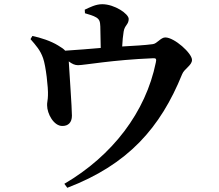

<svg xmlns="http://www.w3.org/2000/svg" viewBox="-20 -825 1040 913"><path d="M277 -226C304 -226 322 -242 322 -275C322 -312 310 -478 307 -533C323 -521 336 -515 351 -515C381 -515 512 -540 707 -548C722 -549 725 -545 721 -528C673 -292 515 -85 286 49L300 68C590 -43 743 -218 846 -472C856 -498 893 -514 893 -540C893 -572 809 -647 766 -647C744 -647 727 -617 706 -615C671 -610 614 -607 561 -604C562 -629 565 -657 568 -675C573 -706 592 -708 592 -735C592 -759 525 -805 466 -805C435 -805 407 -790 383 -779L384 -762C404 -756 423 -751 438 -742C454 -732 456 -721 457 -699L459 -597C408 -593 345 -587 290 -584C283 -592 273 -599 256 -609C222 -630 173 -646 134 -654L125 -639C151 -609 172 -586 185 -548C198 -512 210 -406 208 -371C208 -352 203 -335 204 -324C204 -284 236 -225 277 -226Z"/></svg>

Font: Source Han Serif CN
Style: Bold
Weight: 700
Designer: Ryoko NISHIZUKA 西塚涼子 (kana & ideographs); Frank Grießhammer (Latin, Greek & Cyrillic); Wenlong ZHANG 张文龙 (bopomofo); San
Foundry: Adobe
Version: Version 2.003;hotconv 1.1.1;makeotfexe 2.6.0